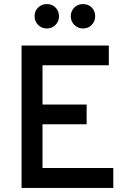

<svg xmlns="http://www.w3.org/2000/svg" viewBox="-20 -924 656 944"><path d="M86 -700H515V-603H189V-410H406V-313H189V-98H537V0H86ZM150 -844Q150 -870 167.5 -887Q185 -904 210 -904Q236 -904 253 -887Q270 -870 270 -844Q270 -819 253 -801.5Q236 -784 210 -784Q185 -784 167.5 -801.5Q150 -819 150 -844ZM328 -844Q328 -870 345.5 -887Q363 -904 388 -904Q414 -904 431 -887Q448 -870 448 -844Q448 -819 431 -801.5Q414 -784 388 -784Q363 -784 345.5 -801.5Q328 -819 328 -844Z"/></svg>

Font: Overpass Mono Light
Style: Bold
Weight: 600
Monospace: yes
Designer: Delve Withrington, Dave Bailey
Foundry: Delve Fonts
Version: Version 1.000;DELV;Overpass